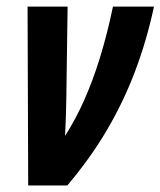

<svg xmlns="http://www.w3.org/2000/svg" viewBox="-20 -565 489 585"><path d="M65.9 0 64 -544.9H186L182.1 -267.1Q181.6 -237.8 180.7 -208Q179.7 -178.2 178.2 -150.9Q210.4 -201.2 236.8 -260.5Q263.2 -319.8 284.9 -390.4Q306.6 -460.9 324.2 -544.9H449.2Q426.8 -440.9 391.6 -347.9Q356.4 -254.9 305.9 -168.9Q255.4 -83 185.1 0Z"/></svg>

Font: Open Sans Condensed
Style: Italic
Weight: 400
Width: 3
Italic angle: -12°
Designer: Monotype Design Team
Foundry: Monotype Imaging Inc.
Version: Version 3.000